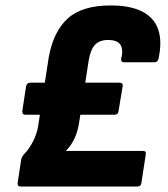

<svg xmlns="http://www.w3.org/2000/svg" viewBox="-20 -686 619 706"><path d="M57 0Q43 0 45 -14L58 -100Q60 -109 67 -117Q87 -138 101.5 -166Q116 -194 121 -227L159 -474Q176 -570 229 -618Q282 -666 387 -666Q457 -666 501 -644.5Q545 -623 561 -579.5Q577 -536 563 -471Q560 -457 548 -457H437Q423 -457 426 -471Q434 -503 423 -521Q412 -539 377 -539Q347 -539 330 -522Q313 -505 306 -463L272 -242Q267 -205 254.5 -178Q242 -151 222 -131H505Q519 -131 516 -118L500 -14Q499 0 484 0ZM74 -264Q61 -264 62 -278L76 -369Q79 -382 92 -382H419Q433 -382 431 -369L416 -278Q415 -264 400 -264Z"/></svg>

Font: Sofia Sans Semi Condensed Black
Style: Italic
Weight: 900
Italic angle: -9°
Version: Version 4.100